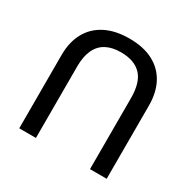

<svg xmlns="http://www.w3.org/2000/svg" viewBox="-160 -885 1047 1046"><g transform="rotate(30 364.0 -362.0)"><path d="M89 0V-462Q89 -542 121 -601Q153 -660 215 -692Q277 -724 366 -724Q454 -724 515 -692Q576 -660 607.5 -601Q639 -542 639 -460V0H534V-446Q534 -546 490.5 -591Q447 -636 363 -636Q308 -636 270.5 -616Q233 -596 213.5 -554.5Q194 -513 194 -450V0Z"/></g></svg>

Font: Noto Sans Armenian Medium
Style: Regular
Weight: 500
Designer: Monotype Design Team
Foundry: Monotype Imaging Inc.
Version: Version 2.007